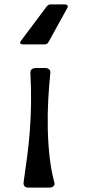

<svg xmlns="http://www.w3.org/2000/svg" viewBox="-20 -853 403 878"><path d="M88 -20Q97 -82 104.5 -139.5Q112 -197 116.5 -256Q121 -315 122 -379Q123 -443 119 -520Q118 -530 125 -536Q132 -542 144 -542H186Q198 -542 205 -535.5Q212 -529 210 -517Q204 -460 200.5 -394.5Q197 -329 198.5 -263Q200 -197 207 -134.5Q214 -72 228 -21Q232 -8 224.5 -1.5Q217 5 205 5H112Q85 5 88 -20ZM277 -833Q285 -833 288.5 -828Q292 -823 287 -815L202 -661Q196 -650 184 -650H86Q64 -650 77 -668L194 -824Q201 -833 212 -833Z"/></svg>

Font: OpenDyslexic 3
Style: Regular
Weight: 400
Designer: Abelardo Gonzalez
Version: Version 1.000;PS 001.001;hotconv 1.0.56